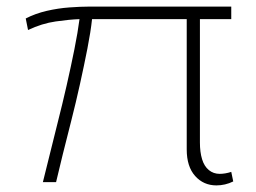

<svg xmlns="http://www.w3.org/2000/svg" viewBox="-20 -552 777 582"><path d="M636 10Q597 10 571.5 -18.5Q546 -47 546 -99V-494H259Q255 -456 245 -405Q235 -354 222.5 -297.5Q210 -241 196 -186Q182 -131 170 -83Q158 -35 150 0H110Q118 -31 129.5 -78.5Q141 -126 155 -181Q169 -236 182 -293Q195 -350 205.5 -402.5Q216 -455 221 -494Q191 -493 149 -487Q107 -481 65 -461L58 -496Q87 -511 121.5 -519Q156 -527 190.5 -529.5Q225 -532 250 -532H681V-494H586V-120Q586 -91 592.5 -69.5Q599 -48 613 -36.5Q627 -25 646 -25Q654 -25 663 -26.5Q672 -28 681 -31L687 -2Q675 4 662 7Q649 10 636 10Z"/></svg>

Font: Georama Expanded ExtraLight
Style: Regular
Weight: 250
Width: 7
Designer: Jean-Baptiste Levee
Foundry: Production Type
Version: Version 1.001